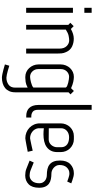

<svg xmlns="http://www.w3.org/2000/svg" viewBox="506 -1246 999 2052"><g transform="rotate(90 1006.0 -220.5)"><path d="M64 -700H117V-622H64ZM64 -500H117V0H64Z M537 -427Q549 -402 551 -376.5Q553 -351 553 -324V0H500V-355Q500 -406 473 -433Q446 -460 412 -460Q393 -460 363.5 -454Q334 -448 297 -424V0H246V-451L224 -472L260 -508L290 -478Q345 -509 394 -509Q439 -509 478 -490.5Q517 -472 537 -427Z M916 -423Q913 -432 898 -438.5Q883 -445 864.5 -449.5Q846 -454 828 -456.5Q810 -459 801 -459Q784 -459 769 -452Q754 -445 743 -433.5Q732 -422 725.5 -406.5Q719 -391 719 -373V-129Q719 -93 743 -67.5Q767 -42 802 -42Q811 -42 826.5 -44.5Q842 -47 859.5 -51.5Q877 -56 892.5 -62.5Q908 -69 916 -77ZM967 117Q967 154 954.5 181Q942 208 921 225Q900 242 871.5 250.5Q843 259 811 259Q796 259 772 254Q748 249 725 243Q698 236 669 227L683 180Q710 189 736 196Q757 202 778.5 206.5Q800 211 811 211Q854 211 885.5 188Q917 165 917 118V-16Q882 2 856 5.5Q830 9 813 9H802Q774 9 750 -2Q726 -13 708 -32.5Q690 -52 679.5 -77.5Q669 -103 669 -132V-369Q669 -398 679.5 -424Q690 -450 708 -469Q726 -488 750 -499Q774 -510 802 -510Q825 -510 855.5 -503.5Q886 -497 923 -480L953 -510L989 -474L967 -453Z M1102 -700H1154V-127Q1154 -86 1174.5 -70.5Q1195 -55 1224 -55H1237V-1H1219Q1194 -1 1172.5 -8.5Q1151 -16 1135.5 -31.5Q1120 -47 1111 -72Q1102 -97 1102 -132Z M1469 -241H1471Q1489 -241 1504 -248.5Q1519 -256 1530 -268.5Q1541 -281 1547.5 -297Q1554 -313 1554 -331V-373Q1554 -397 1545 -413.5Q1536 -430 1521.5 -440Q1507 -450 1487.5 -454.5Q1468 -459 1447 -459Q1428 -459 1410.5 -453Q1393 -447 1380 -436Q1367 -425 1359 -409Q1351 -393 1351 -373V-242ZM1299 -368Q1299 -398 1309.5 -424Q1320 -450 1338.5 -469Q1357 -488 1381.5 -499Q1406 -510 1435 -510H1469Q1497 -510 1522 -499Q1547 -488 1566 -469Q1585 -450 1595.5 -424Q1606 -398 1606 -368V-335Q1606 -293 1591 -264.5Q1576 -236 1550 -218Q1524 -200 1489.5 -192.5Q1455 -185 1416 -185Q1400 -185 1384 -186Q1368 -187 1351 -189V-129Q1358 -89 1388.5 -65.5Q1419 -42 1458 -42Q1462 -42 1483.5 -46.5Q1505 -51 1529 -56Q1557 -62 1591 -70L1603 -17Q1566 -9 1536 -4Q1510 1 1486.5 5Q1463 9 1458 9Q1426 9 1397 -2.5Q1368 -14 1346 -35Q1324 -56 1311.5 -84.5Q1299 -113 1299 -147Z M1987 -138Q1987 -64 1950 -27Q1913 10 1855 10Q1837 10 1818 7Q1799 4 1780 -4L1697 -37L1717 -81L1799 -48Q1814 -42 1828.5 -39.5Q1843 -37 1856 -37Q1891 -37 1915 -64Q1939 -91 1939 -142Q1939 -163 1930.5 -178Q1922 -193 1909.5 -202.5Q1897 -212 1881.5 -216.5Q1866 -221 1853 -221Q1817 -221 1788 -227.5Q1759 -234 1738.5 -250.5Q1718 -267 1707 -294Q1696 -321 1696 -362Q1696 -435 1735.5 -472.5Q1775 -510 1833 -510Q1850 -510 1868.5 -505.5Q1887 -501 1907 -494L1940 -482L1921 -439Q1897 -448 1882.5 -452.5Q1868 -457 1859.5 -459Q1851 -461 1846.5 -461.5Q1842 -462 1837 -462H1832Q1797 -462 1770.5 -434.5Q1744 -407 1744 -357Q1744 -336 1753 -320Q1762 -304 1776 -292.5Q1790 -281 1805.5 -275.5Q1821 -270 1835 -270Q1866 -270 1894 -264.5Q1922 -259 1942.5 -244.5Q1963 -230 1975 -204Q1987 -178 1987 -138Z"/></g></svg>

Font: Marvel
Style: Regular
Weight: 400
Designer: Carolina Trebol
Foundry: Carolina Trebol
Version: Version 1.001